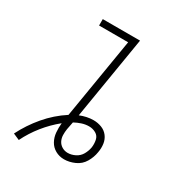

<svg xmlns="http://www.w3.org/2000/svg" viewBox="-182 -854 940 1013"><g transform="rotate(30 288.0 -348.0)"><path d="M83 39Q110 -16 148.5 -64Q187 -112 235 -151Q232 -122 234.5 -94Q237 -66 250 -42.5Q263 -19 287 -5.5Q311 8 340 8Q372 8 404.5 -6.5Q437 -21 455 -51.5Q473 -82 478 -115Q483 -141 479.5 -166.5Q476 -192 461 -211.5Q446 -231 422.5 -240Q399 -249 373 -249Q353 -249 332 -244.5Q311 -240 292 -232L375 -735H148V-696H325L244 -207Q179 -165 128.5 -105.5Q78 -46 44 22ZM340 -31Q321 -31 305 -40.5Q289 -50 281 -66Q273 -82 272.5 -100.5Q272 -119 275 -138Q277 -150 279.5 -161Q282 -172 284 -184Q304 -195 325.5 -202Q347 -209 369 -209Q392 -209 411 -198Q430 -187 434.5 -165Q439 -143 436 -120Q432 -97 420 -75.5Q408 -54 385.5 -42.5Q363 -31 340 -31Z"/></g></svg>

Font: Iosevka Sparkle XLtObl
Style: Regular
Weight: 200
Italic angle: -9°
Designer: Belleve Invis
Foundry: Belleve Invis
Version: Version 4.5.0; ttfautohint (v1.8.3)